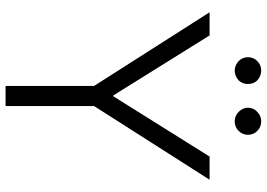

<svg xmlns="http://www.w3.org/2000/svg" viewBox="-154 -800 956 688"><g transform="rotate(90 324.0 -456.0)"><path d="M322 -384H325L541 -729H624L360 -315V2H288V-315L24 -729H107ZM199 -833Q185 -847 185 -866Q185 -887 199 -900Q213 -914 233 -914Q252 -914 268 -900Q281 -887 281 -866Q281 -847 268 -833Q252 -819 233 -819Q215 -819 199 -833ZM381 -833Q366 -848 366 -866Q366 -887 381 -900Q395 -914 415 -914Q435 -914 449 -900Q463 -887 463 -866Q463 -847 449 -833Q435 -819 415 -819Q395 -819 381 -833Z"/></g></svg>

Font: Sinter Normal
Style: Regular
Weight: 350
Foundry: Adobe & rsms
Version: Version 1.000